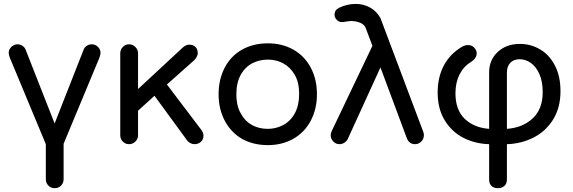

<svg xmlns="http://www.w3.org/2000/svg" viewBox="-20 -730 2927 980"><path d="M227.5 217.8Q213.9 204.1 213.9 185.5V5.9L29.3 -437.5Q24.4 -454.1 24.4 -460Q24.4 -477.5 38.1 -490.7Q51.8 -503.9 69.3 -503.9Q83 -503.9 94.2 -496.6Q105.5 -489.3 110.4 -477.5L258.8 -99.6L407.2 -477.5Q412.1 -489.3 423.3 -496.6Q434.6 -503.9 448.2 -503.9Q466.8 -503.9 480 -490.7Q493.2 -477.5 493.2 -460Q493.2 -454.1 488.3 -437.5L304.7 3.9V185.5Q304.7 204.1 291 217.8Q278.3 230.5 258.8 230.5Q240.2 230.5 227.5 217.8Z M593.8 -39.1V-458Q593.8 -476.6 606.9 -490.2Q620.1 -503.9 638.7 -503.9Q657.2 -503.9 670.9 -490.2Q684.6 -476.6 684.6 -458V-275.4L915 -489.3Q930.7 -502 945.3 -502Q966.8 -502 978 -490.2Q989.3 -478.5 989.3 -458Q989.3 -443.4 972.7 -423.8L832 -298.8L1008.8 -65.4Q1018.6 -51.8 1018.6 -38.1Q1018.6 -18.6 1005.4 -6.3Q992.2 5.9 972.7 5.9Q962.9 5.9 952.6 1Q942.4 -3.9 935.5 -12.7L768.6 -241.2L684.6 -165V-39.1Q684.6 -20.5 670.9 -7.3Q657.2 5.9 638.7 5.9Q620.1 5.9 606.9 -7.3Q593.8 -20.5 593.8 -39.1Z M1214.8 -21.5Q1158.2 -54.7 1127 -114.3Q1095.7 -173.8 1095.7 -249Q1095.7 -324.2 1127 -384.8Q1158.2 -444.3 1215.3 -476.6Q1272.5 -508.8 1346.7 -508.8Q1420.9 -508.8 1477.5 -476.6Q1535.2 -443.4 1566.4 -384.3Q1597.7 -325.2 1597.7 -249Q1597.7 -173.8 1566.4 -114.3Q1534.2 -53.7 1477.1 -21.5Q1419.9 10.7 1346.7 10.7Q1272.5 10.7 1214.8 -21.5ZM1210 -149.4Q1230.5 -111.3 1266.1 -91.8Q1301.8 -72.3 1346.7 -72.3Q1387.7 -72.3 1423.8 -90.8Q1462.9 -111.3 1484.9 -151.9Q1506.8 -192.4 1506.8 -250Q1506.8 -311.5 1483.4 -349.6Q1461.9 -386.7 1426.3 -406.2Q1390.6 -425.8 1346.7 -425.8Q1306.6 -425.8 1269.5 -408.2Q1230.5 -387.7 1208.5 -347.7Q1186.5 -307.6 1186.5 -250Q1186.5 -187.5 1210 -149.4Z M2056.6 -24.4 1921.9 -385.7 1755.9 -22.5Q1751 -10.7 1738.8 -2.4Q1726.6 5.9 1712.9 5.9Q1694.3 5.9 1681.2 -7.8Q1668 -21.5 1668 -40Q1668 -48.8 1672.9 -60.5L1880.9 -496.1L1847.7 -584Q1844.7 -594.7 1835 -603.5Q1815.4 -621.1 1773.4 -623L1747.1 -620.1Q1735.4 -617.2 1724.6 -617.2Q1710 -617.2 1698.7 -628.9Q1687.5 -640.6 1687.5 -655.3Q1687.5 -678.7 1710.9 -690.4Q1752 -710 1795.9 -710Q1835.9 -710 1869.1 -691.4Q1902.3 -672.9 1921.9 -637.7L2140.6 -56.6Q2143.6 -49.8 2143.6 -40Q2143.6 -21.5 2130.4 -7.8Q2117.2 5.9 2098.6 5.9Q2068.4 5.9 2056.6 -24.4Z M2476.6 185.5V5.9Q2405.3 3.9 2345.7 -26.4Q2286.1 -56.6 2250 -115.7Q2213.9 -174.8 2213.9 -257.8Q2213.9 -335.9 2245.1 -395Q2276.4 -454.1 2335 -489.3Q2351.6 -500 2369.1 -500Q2393.6 -500 2406.2 -479.5Q2413.1 -469.7 2413.1 -458Q2413.1 -445.3 2405.3 -433.6Q2397.5 -421.9 2384.8 -414.1Q2346.7 -391.6 2325.7 -350.1Q2304.7 -308.6 2304.7 -253.9Q2304.7 -168.9 2352.1 -123.5Q2399.4 -78.1 2476.6 -72.3V-360.4Q2476.6 -423.8 2520.5 -464.8Q2564.5 -505.9 2633.8 -505.9Q2688.5 -505.9 2735.8 -478.5Q2783.2 -451.2 2812 -396.5Q2840.8 -341.8 2840.8 -264.6Q2840.8 -179.7 2802.7 -119.1Q2764.6 -58.6 2702.1 -27.3Q2639.6 3.9 2567.4 5.9V185.5Q2567.4 207 2554.7 218.8Q2542 230.5 2521.5 230.5Q2501 230.5 2488.8 219.2Q2476.6 208 2476.6 185.5ZM2750 -259.8Q2750 -314.5 2732.9 -352.5Q2715.8 -390.6 2689 -409.2Q2662.1 -427.7 2631.8 -427.7Q2602.5 -427.7 2585 -409.7Q2567.4 -391.6 2567.4 -360.4V-72.3Q2647.5 -78.1 2698.7 -125.5Q2750 -172.9 2750 -259.8Z"/></svg>

Font: jf-openhuninn-2.0
Style: Regular
Weight: 400
Designer: [Kosugi Maru]
Designed by MOTOYA      

[Varela Round]
Joe Prince (Latin component); Avraham Cornfeld (Hebrew component)
Foundry: justfont CO.,LTD.
Version: 2.0